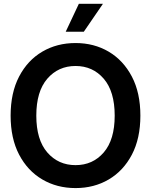

<svg xmlns="http://www.w3.org/2000/svg" viewBox="-20 -959 777 989"><path d="M369.1 9.8Q273.4 9.8 197.8 -34.7Q122.1 -79.1 78.4 -162.6Q34.7 -246.1 34.7 -363.3Q34.7 -481 78.4 -564.7Q122.1 -648.4 197.8 -692.9Q273.4 -737.3 369.1 -737.3Q464.4 -737.3 539.8 -692.9Q615.2 -648.4 659.2 -564.7Q703.1 -481 703.1 -363.3Q703.1 -245.6 659.2 -162.1Q615.2 -78.6 539.8 -34.4Q464.4 9.8 369.1 9.8ZM369.1 -108.4Q458 -108.4 514.4 -173.8Q570.8 -239.3 570.8 -363.3Q570.8 -487.8 514.4 -553.5Q458 -619.1 369.1 -619.1Q280.3 -619.1 223.6 -553.5Q167 -487.8 167 -363.3Q167 -239.3 223.6 -173.8Q280.3 -108.4 369.1 -108.4ZM318.4 -795.4 386.2 -939.5H510.3L411.6 -795.4Z"/></svg>

Font: Inter Tight SemiBold
Style: Regular
Weight: 600
Designer: Rasmus Andersson
Foundry: rsms
Version: Version 3.004; ttfautohint (v1.8.4.7-5d5b)